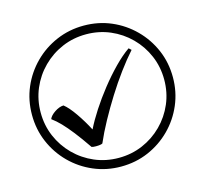

<svg xmlns="http://www.w3.org/2000/svg" viewBox="-116 -893 1159 1087"><g transform="rotate(-15 464.0 -349.0)"><path d="M355 -84Q338 -84 330 -87Q289 -147 258 -186.5Q227 -226 201.5 -252.5Q176 -279 150 -298Q158 -318 185 -336Q212 -354 237 -355Q265 -333 299 -284Q333 -235 361 -181Q384 -228 420 -283.5Q456 -339 499.5 -394Q543 -449 589 -496Q635 -543 677 -572L691 -559Q651 -514 609 -457Q567 -400 527.5 -337Q488 -274 453.5 -211Q419 -148 394 -90Q384 -84 355 -84ZM464 64Q379 64 304 32Q229 0 172 -57Q115 -114 83 -189Q51 -264 51 -349Q51 -435 83 -509.5Q115 -584 172 -641Q229 -698 304 -730Q379 -762 464 -762Q550 -762 624.5 -730Q699 -698 756 -641Q813 -584 845 -509.5Q877 -435 877 -349Q877 -264 845 -189Q813 -114 756 -57Q699 0 624.5 32Q550 64 464 64ZM464 13Q539 13 604.5 -15Q670 -43 720 -93Q770 -143 798 -208.5Q826 -274 826 -349Q826 -424 798 -489.5Q770 -555 720 -605Q670 -655 604.5 -683Q539 -711 464 -711Q389 -711 323.5 -683Q258 -655 208 -605Q158 -555 130 -489.5Q102 -424 102 -349Q102 -274 130 -208.5Q158 -143 208 -93Q258 -43 323.5 -15Q389 13 464 13Z"/></g></svg>

Font: ukorean85
Style: Book
Weight: 400
Designer: Jelle Bosma - Monotype Design Team
Foundry: Monotype Imaging Inc.
Version: Version 2.003